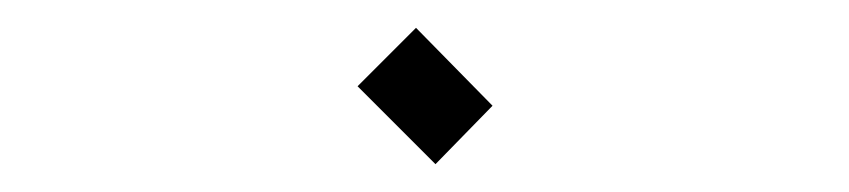

<svg xmlns="http://www.w3.org/2000/svg" viewBox="-20 -338 610 138"><path d="M237 -276 293 -220 334 -262 279 -318Z"/></svg>

Font: Noto Kufi Arabic Thin
Style: Regular
Weight: 100
Designer: Monotype Design Team, David Williams, Khaled Hosny
Foundry: Google LLC
Version: Version 2.109